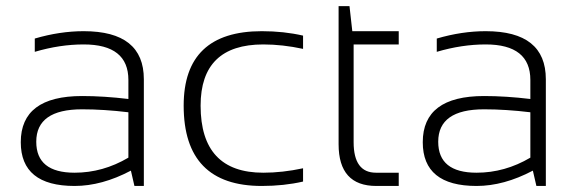

<svg xmlns="http://www.w3.org/2000/svg" viewBox="-20 -616 1906 636"><path d="M48.8 -145Q48.8 -297.9 252 -297.9Q323.7 -297.9 405.3 -288.1V-351.1Q405.3 -468.8 257.3 -468.8Q178.2 -468.8 95.2 -444.3V-488.3Q178.2 -512.7 257.3 -512.7Q456.5 -512.7 456.5 -353.5V0H425.3L413.6 -50.8Q317.4 0 227.1 0Q48.8 0 48.8 -145ZM252 -253.9Q100.1 -253.9 100.1 -146.5Q100.1 -43.9 227.1 -43.9Q320.8 -43.9 405.3 -93.8V-244.1Q323.7 -253.9 252 -253.9Z M983.9 -14.6Q920.4 0 847.2 0Q588.4 0 588.4 -266.1Q588.4 -512.7 847.2 -512.7Q920.4 -512.7 983.9 -498V-454.1Q915.5 -468.8 852.1 -468.8Q644.5 -468.8 644.5 -266.1Q644.5 -43.9 852.1 -43.9Q915.5 -43.9 983.9 -58.6Z M1101.6 -595.7H1137.7L1147 -512.7H1300.8V-468.8H1151.4V-145Q1151.4 -43.9 1225.6 -43.9H1300.8V0H1226.6Q1101.6 0 1101.6 -138.2Z M1380.4 -145Q1380.4 -297.9 1583.5 -297.9Q1655.3 -297.9 1736.8 -288.1V-351.1Q1736.8 -468.8 1588.9 -468.8Q1509.8 -468.8 1426.8 -444.3V-488.3Q1509.8 -512.7 1588.9 -512.7Q1788.1 -512.7 1788.1 -353.5V0H1756.8L1745.1 -50.8Q1648.9 0 1558.6 0Q1380.4 0 1380.4 -145ZM1583.5 -253.9Q1431.6 -253.9 1431.6 -146.5Q1431.6 -43.9 1558.6 -43.9Q1652.3 -43.9 1736.8 -93.8V-244.1Q1655.3 -253.9 1583.5 -253.9Z"/></svg>

Font: Sansation Light
Style: Light
Weight: 300
Designer: Bernd Montag
Version: Version 1.301